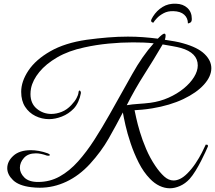

<svg xmlns="http://www.w3.org/2000/svg" viewBox="-20 -971 1157 1033"><path d="M894 42Q866 42 838.5 29Q811 16 787 -9Q752 -45 726.5 -95.5Q701 -146 683 -199.5Q665 -253 655 -297.5Q645 -342 641 -366Q604 -295 564.5 -225.5Q525 -156 464 -89Q406 -26 337 6.5Q268 39 194 39Q171 39 147 36Q81 28 50 -2Q19 -32 19 -66Q19 -103 52 -133Q85 -163 146 -163Q166 -163 189 -159Q212 -155 237 -146Q248 -142 248 -137Q248 -133 240 -133Q235 -133 232 -134Q199 -146 173 -146Q131 -146 109 -121.5Q87 -97 87 -68Q87 -40 111 -16Q135 8 185 8Q248 8 301 -21.5Q354 -51 400 -102.5Q446 -154 488 -219.5Q530 -285 570 -356Q637 -475 691.5 -572.5Q746 -670 807 -738Q780 -741 752 -742Q724 -743 695 -743Q632 -743 564.5 -736.5Q497 -730 434 -716Q349 -698 288 -662.5Q227 -627 191.5 -583.5Q156 -540 147 -496Q144 -480 144 -465Q144 -414 178 -386Q212 -358 256 -358Q284 -358 312.5 -369.5Q341 -381 364 -406Q383 -426 392 -443.5Q401 -461 402 -470Q403 -484 408 -484Q411 -484 413.5 -479Q416 -474 415 -469Q411 -446 401 -424Q391 -402 377 -387Q349 -358 313 -344Q277 -330 244 -330Q205 -330 170.5 -347Q136 -364 115 -396.5Q94 -429 94 -477Q94 -533 133 -591.5Q172 -650 250.5 -695Q329 -740 446 -757Q505 -765 560.5 -769.5Q616 -774 668 -774Q710 -774 750 -771Q790 -768 829 -763Q855 -790 864 -790Q871 -790 871 -779Q871 -775 870 -769Q869 -763 867 -757Q894 -753 919.5 -748.5Q945 -744 965 -738Q1044 -716 1080.5 -680.5Q1117 -645 1117 -604Q1117 -560 1077.5 -516Q1038 -472 966.5 -438Q895 -404 799 -388Q768 -383 744.5 -381Q721 -379 704 -378Q706 -368 713 -336Q720 -304 733 -260.5Q746 -217 766.5 -169Q787 -121 816 -78Q839 -44 863 -22Q887 0 914 0Q931 0 949.5 -9Q968 -18 988 -38Q1012 -62 1032 -92Q1052 -122 1066 -149.5Q1080 -177 1087 -193Q1093 -193 1096 -192Q1099 -191 1099 -184Q1095 -174 1085 -152.5Q1075 -131 1061.5 -104.5Q1048 -78 1032 -52Q1016 -26 1000 -8Q977 17 948.5 29.5Q920 42 894 42ZM662 -405Q691 -410 724 -412Q757 -414 789 -418Q841 -425 887 -445.5Q933 -466 968.5 -495Q1004 -524 1024 -556.5Q1044 -589 1044 -619Q1044 -687 953 -713Q935 -718 906.5 -723Q878 -728 855 -732Q807 -650 756.5 -571Q706 -492 662 -405ZM805 -849Q793 -851 793 -860Q793 -866 803 -882Q823 -914 854.5 -933.5Q886 -953 927 -951Q965 -950 988.5 -928Q1012 -906 1012 -869Q1012 -854 1004 -849.5Q996 -845 991 -845Q991 -874 971 -892Q951 -910 913 -911Q883 -912 860.5 -900Q838 -888 824 -873Q810 -858 805 -849Z"/></svg>

Font: Great Vibes
Style: Regular
Weight: 400
Designer: Robert E. Leuschke, Viktoriya Grabowska, Viviana Monsalve, Eben Sorkin
Foundry: Robert E. Leuschke
Version: Version 1.103; ttfautohint (v1.8.4.7-5d5b)